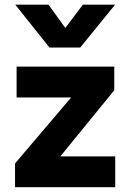

<svg xmlns="http://www.w3.org/2000/svg" viewBox="-20 -784 546 804"><path d="M43 0V-99.5L278 -376H49.5V-505H458.5V-406L232.5 -129H462.5V0ZM187 -585 44 -764.5H183L253.5 -667L327 -764.5H462L316 -585Z"/></svg>

Font: Geologica SemiBold
Style: Regular
Weight: 600
Designer: Sindre Bremnes, Frode Helland
Foundry: Monokrom Skriftforlag AS
Version: Version 1.010;gftools[0.9.28]